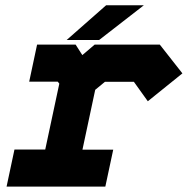

<svg xmlns="http://www.w3.org/2000/svg" viewBox="-20 -708 714 730"><path d="M5 1.5 35 -139.5H152L205.5 -390L199.5 -397.5H91L121 -538.5H267.5L293 -498.5L340 -538.5H587.5L673.5 -429L542 -323L489 -397H379L342 -366.5L293.5 -139H410.5L380.5 1.5ZM233.5 -556 383.5 -688H527L357 -556Z"/></svg>

Font: Tourney Expanded Black
Style: Italic
Weight: 900
Width: 7
Italic angle: -12°
Designer: Tyler Finck
Foundry: Etcetera Type Co
Version: Version 1.010; ttfautohint (v1.8.3)